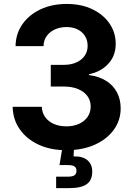

<svg xmlns="http://www.w3.org/2000/svg" viewBox="-20 -758 680 982"><path d="M319.8 10.3Q237.8 10.3 176.5 -18.6Q115.2 -47.4 80.6 -97.4Q45.9 -147.5 44.9 -211.9H193.8Q194.8 -181.6 211.2 -158.9Q227.5 -136.2 255.6 -124Q283.7 -111.8 319.8 -111.8Q356 -111.8 384 -124.5Q412.1 -137.2 428 -160.2Q443.8 -183.1 443.8 -213.4Q443.8 -243.7 427 -266.6Q410.2 -289.6 379.4 -302.5Q348.6 -315.4 306.2 -315.4H239.7V-426.3H306.2Q342.8 -426.3 370.1 -438.5Q397.5 -450.7 412.8 -472.4Q428.2 -494.1 428.2 -523.4Q428.2 -552.2 414.8 -573.7Q401.4 -595.2 377.2 -607.4Q353 -619.6 320.3 -619.6Q287.6 -619.6 261.2 -607.7Q234.9 -595.7 219 -574Q203.1 -552.2 202.6 -522H59.6Q60.5 -585.4 94.5 -634Q128.4 -682.6 187.3 -710.2Q246.1 -737.8 321.3 -737.8Q396 -737.8 452.4 -710.7Q508.8 -683.6 540.3 -637.5Q571.8 -591.3 571.8 -533.7Q571.8 -472.7 533.7 -431.6Q495.6 -390.6 435.1 -378.4V-374Q487.3 -367.2 523.7 -344Q560.1 -320.8 578.6 -284.9Q597.2 -249 597.2 -204.1Q597.2 -142.1 561.5 -93.5Q525.9 -44.9 463.4 -17.3Q400.9 10.3 319.8 10.3ZM267.1 204.1V145.5H328.1Q351.1 145.5 361.1 138.4Q371.1 131.3 371.1 115.7Q371.1 100.1 361.1 93.3Q351.1 86.4 328.1 86.4H284.2L302.2 -21.5H358.4V0L356.4 42Q401.9 40.5 426.8 61Q451.7 81.5 451.7 119.6Q451.7 164.1 423.3 184.1Q395 204.1 335 204.1Z"/></svg>

Font: Inter 18pt
Style: Bold
Weight: 700
Designer: Rasmus Andersson
Foundry: rsms
Version: Version 4.001;git-66647c0bb